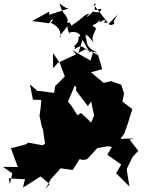

<svg xmlns="http://www.w3.org/2000/svg" viewBox="-78 -1172 1015 1283"><path d="M562 -1152C545 -1087 555 -1107 596 -1113C598 -1124 609 -1074 544 -1095C509 -1058 485 -1046 520 -1082C474 -1069 489 -1059 404 -1004C400 -986 384 -1040 385 -1021C349 -1014 405 -1024 342 -1092C346 -1104 346 -1068 321 -1142C317 -1160 356 -1111 383 -1116L251 -1073L250 -1094L136 -1031C210 -1024 189 -1024 249 -1016C291 -1082 274 -1007 252 -1025C308 -998 331 -973 325 -922C307 -929 349 -959 372 -998C377 -939 400 -945 387 -955C447 -971 477 -923 446 -928C455 -868 391 -865 431 -854C481 -863 414 -875 422 -844C488 -891 461 -833 574 -821C511 -845 502 -875 500 -904C482 -976 509 -934 494 -915C484 -971 518 -924 561 -870C518 -918 553 -944 564 -983C499 -1026 548 -1043 519 -999C593 -1006 608 -1086 584 -1021C616 -1042 638 -1047 616 -1020C662 -1030 638 -989 685 -1012C689 -1026 667 -1016 712 -1078C691 -1056 669 -1035 648 -1013L549 -1140L520 -1109ZM545 -825 527 -767 405 -837 430 -809 309 -752 277 -716 276 -818 322 -751 355 -661 290 -596 284 -551 170 -566 122 -608 142 -506 198 -504 193 -447 186 -398 203 -319 208 -313 223 -214 208 -201 111 -219 93 -207 -5 -181 41 -56 -58 -57 4 -14 -12 59 -19 20 89 26 75 82 193 7 253 58 226 91 261 26 354 -77 308 -50 408 -36 454 -109 475 -103 504 -108 573 -183 646 -195 670 -190 639 -138 732 -73 698 -14 787 74 770 -31V-46L809 -125L846 -164L788 -239L816 -247L727 -244L753 -280L777 -349L806 -443L740 -493L751 -547L732 -606L664 -630L614 -618L530 -689L605 -710L577 -805L493 -843L446 -818L473 -906L521 -823ZM551 -330 511 -373 463 -417 397 -376 447 -389 401 -463 376 -494 425 -607 356 -687 432 -588 430 -567 509 -463 531 -494 551 -400 522 -332 528 -247 513 -199 585 -375Z"/></svg>

Font: Hussar Lance
Style: ExBd
Weight: 700
Foundry: Cannot Into Space Fonts, PlusOne Fonts
Version: Version 2.270